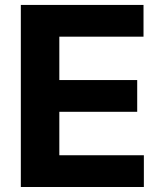

<svg xmlns="http://www.w3.org/2000/svg" viewBox="-20 -747 653 767"><path d="M63.2 0H554.7V-126.8H217V-300.4H528.1V-427.2H217V-600.5H553.3V-727.3H63.2Z"/></svg>

Font: Margiela Sans
Style: Bold
Weight: 700
Designer: Stefan Endress, Andreas Faust
Version: Version 1.100;FEAKit 1.0